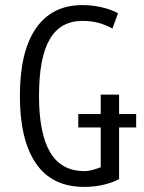

<svg xmlns="http://www.w3.org/2000/svg" viewBox="-20 -723 565 753"><path d="M310 10Q184 10 121 -82Q58 -174 58 -347Q58 -521 121 -612Q184 -703 303 -703Q344 -703 381 -694Q418 -685 443 -671L421 -611Q398 -624 369.5 -632.5Q341 -641 303 -641Q217 -641 175 -569Q133 -497 133 -347Q133 -200 176.5 -126Q220 -52 311 -52Q327 -52 344.5 -57Q362 -62 375 -67V-223H287V-276H375V-352H447V-276H514V-223H447V-21Q430 -10 392.5 0Q355 10 310 10Z"/></svg>

Font: Ubuntu Sans Condensed
Style: Regular
Weight: 400
Width: 3
Designer: Dalton Maag Ltd
Foundry: Dalton Maag Ltd
Version: Version 1.006; ttfautohint (v1.8.4.7-5d5b)